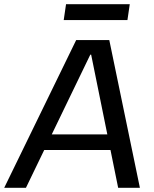

<svg xmlns="http://www.w3.org/2000/svg" viewBox="-50 -890 729 910"><path d="M311 -700H468L613 0H510L382 -631H378L73 0H-30ZM150 -253H504L493 -179H140ZM565 -870 554 -795H252L263 -870Z"/></svg>

Font: Pathway Extreme 28pt Medium
Style: Italic
Weight: 500
Italic angle: -8°
Designer: Eduardo Rodriguez Tunni
Foundry: Eduardo Rodriguez Tunni
Version: Version 1.001;gftools[0.9.26]